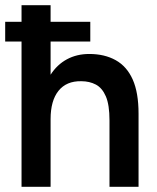

<svg xmlns="http://www.w3.org/2000/svg" viewBox="-20 -720 605 740"><path d="M0 -560V-636H328V-560ZM63 0V-700H175V-432Q200 -471 238 -491.5Q276 -512 324 -512Q383 -512 426 -488Q469 -464 491.5 -413.5Q514 -363 514 -282V0H402V-256Q402 -316 388 -348.5Q374 -381 349.5 -394Q325 -407 293 -407Q236 -408 205.5 -370Q175 -332 175 -261V0Z"/></svg>

Font: Figtree Light SemiBold
Style: Regular
Weight: 600
Version: Version 2.002